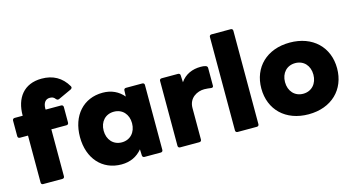

<svg xmlns="http://www.w3.org/2000/svg" viewBox="-88 -1164 2914 1581"><g transform="rotate(-15 1368.5 -373.5)"><path d="M116 42H282C292 42 299 35 299 24V-376H428C439 -376 446 -383 446 -394V-527C446 -537 439 -545 428 -545H296L295 -552C295 -603 317 -630 353 -630C374 -630 387 -625 401 -606C406 -601 411 -598 416 -598C419 -598 422 -599 425 -600L538 -652C545 -656 549 -661 549 -668C549 -670 548 -673 547 -676C498 -761 424 -800 329 -800C176 -800 100 -695 100 -547V-545H31C20 -545 13 -537 13 -527V-394C13 -383 20 -376 31 -376H100V24C100 35 106 42 116 42Z M784 53C859 53 918 24 961 -28L963 24C963 35 971 42 981 42H1120C1131 42 1138 35 1138 24V-530C1138 -540 1131 -547 1120 -547H981C971 -547 963 -541 963 -530L961 -478C918 -529 859 -558 784 -558C620 -558 510 -436 510 -253C510 -70 620 53 784 53ZM712 -253C712 -330 761 -383 833 -383C905 -383 954 -330 954 -253C954 -176 905 -122 833 -122C761 -122 712 -176 712 -253Z M1285 42H1449C1460 42 1467 35 1467 24V-245C1467 -332 1541 -369 1600 -369C1623 -369 1641 -366 1657 -364C1669 -362 1677 -367 1677 -378V-530C1677 -540 1671 -547 1661 -550C1649 -554 1634 -555 1619 -555C1549 -555 1486 -529 1446 -470L1443 -530C1443 -541 1435 -547 1424 -547H1285C1274 -547 1267 -540 1267 -530V24C1267 35 1274 42 1285 42Z M1775 42H1939C1950 42 1957 35 1957 24V-772C1957 -783 1950 -790 1939 -790H1775C1764 -790 1757 -783 1757 -772V24C1757 35 1764 42 1775 42Z M2379 53C2575 53 2702 -72 2702 -253C2702 -433 2575 -558 2379 -558C2183 -558 2056 -433 2056 -253C2056 -72 2183 53 2379 53ZM2258 -253C2258 -330 2307 -383 2379 -383C2451 -383 2500 -330 2500 -253C2500 -176 2451 -122 2379 -122C2307 -122 2258 -176 2258 -253Z"/></g></svg>

Font: LINE Seed JP App_OTF ExtraBold
Style: Regular
Weight: 800
Designer: LINE & Fontrix & Fontworks
Version: Version 1.013